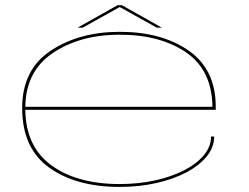

<svg xmlns="http://www.w3.org/2000/svg" viewBox="-20 -711 956 736"><path d="M439 5.5Q272 5.5 168.5 -68.5Q65 -142.5 65 -296.5Q65 -444 174.2 -516.5Q283.5 -589 439 -589Q600 -589 703.5 -516.8Q807 -444.5 807 -302V-290H77Q79 -149.5 175.5 -78.5Q274 -5.5 439 -5.5Q510 -5.5 573.2 -19.2Q636.5 -33 685 -57.8Q733.5 -82.5 761.2 -115.8Q789 -149 789 -187.5H801Q801 -146.5 772.5 -111.5Q744 -76.5 694.2 -50.2Q644.5 -24 579 -9.2Q513.5 5.5 439 5.5ZM77 -301.5H794.5Q792.5 -441 695 -509Q595.5 -578 439 -578Q286.5 -578 182 -507.5Q79 -438 77 -301.5ZM277.5 -605 430.5 -691H447.5L600.5 -605H581L439 -684L297 -605Z"/></svg>

Font: Anybody UltraExpanded Thin
Style: Regular
Weight: 100
Width: 9
Designer: Tyler Finck
Foundry: Etcetera Type Company
Version: Version 1.010; ttfautohint (v1.8.3) -l 8 -r 50 -G 200 -x 14 